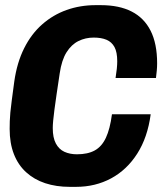

<svg xmlns="http://www.w3.org/2000/svg" viewBox="-20 -716 640 746"><path d="M251 10Q198.5 10 155.5 -4.2Q112.5 -18.5 81.5 -46.8Q50.5 -75 34 -117.2Q17.5 -159.5 17.5 -215Q17.5 -230.5 18 -245.2Q18.5 -260 20.2 -279Q22 -298 25.8 -326.8Q29.5 -355.5 35.5 -399.5Q46 -473 73.8 -528.5Q101.5 -584 143.8 -621.2Q186 -658.5 238.8 -677.2Q291.5 -696 351.5 -696H372Q443 -696 491.5 -671.2Q540 -646.5 565.2 -596.5Q590.5 -546.5 590.5 -470Q590.5 -456 589.2 -442Q588 -428 586 -413H429Q432 -432 433.8 -448.2Q435.5 -464.5 435.5 -478Q435.5 -513.5 424.8 -533.2Q414 -553 393.8 -561.5Q373.5 -570 344 -570Q312 -570 284.8 -556.5Q257.5 -543 238.5 -512.8Q219.5 -482.5 212 -431Q198 -339 191.5 -289.8Q185 -240.5 185 -218.5Q185 -181 197 -158.5Q209 -136 230.2 -126.2Q251.5 -116.5 279 -116.5Q321 -116.5 348.2 -131.5Q375.5 -146.5 391.5 -180.8Q407.5 -215 415 -272H565.5Q553.5 -182 513.2 -119Q473 -56 411.8 -23Q350.5 10 275.5 10Z"/></svg>

Font: Chivo Mono Medium
Style: Italic
Weight: 500
Italic angle: -8.05°
Monospace: yes
Designer: Hector Gatti
Foundry: Omnibus-Type
Version: Version 1.008